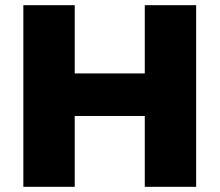

<svg xmlns="http://www.w3.org/2000/svg" viewBox="-20 -720 846 740"><path d="M736 -700V0H538V-273H268V0H70V-700H268V-437H538V-700Z"/></svg>

Font: CMG Sans ExtraBold
Style: Regular
Weight: 800
Designer: Julieta Ulanovsky
Foundry: Julieta Ulanovsky
Version: Version 7.200